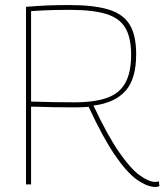

<svg xmlns="http://www.w3.org/2000/svg" viewBox="-20 -730 652 760"><path d="M596 10Q563 10 522.5 -18.5Q482 -47 434.5 -116.5Q387 -186 331 -307Q316 -306 301.5 -305.5Q287 -305 272 -305Q190 -305 103 -308V0H83V-703Q132 -707 169 -708.5Q206 -710 255 -710Q351 -710 409 -692.5Q467 -675 493 -633Q519 -591 519 -515Q519 -418 477 -370.5Q435 -323 350 -312Q405 -195 450.5 -129Q496 -63 532.5 -36.5Q569 -10 594 -10Q601 -10 609 -12L611 7Q608 8 604 9Q600 10 596 10ZM273 -325Q355 -325 404.5 -343Q454 -361 476.5 -402.5Q499 -444 499 -514Q499 -580 476.5 -619Q454 -658 401 -674.5Q348 -691 256 -691Q225 -691 201.5 -690.5Q178 -690 155.5 -689Q133 -688 103 -686V-328Q193 -325 273 -325Z"/></svg>

Font: Georama Thin
Style: Regular
Weight: 100
Designer: Jean-Baptiste Levee
Foundry: Production Type
Version: Version 1.000